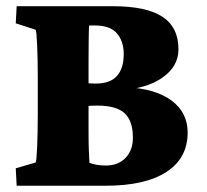

<svg xmlns="http://www.w3.org/2000/svg" viewBox="-20 -593 661 613"><path d="M93.8 -74.2Q96.7 -79.1 98.6 -124Q100.6 -168.9 100.6 -228.5V-345.7Q100.6 -403.3 98.6 -448.2Q96.7 -493.2 93.8 -498L30.3 -518.6L33.2 -573.2H339.8Q447.3 -573.2 498.5 -539.6Q549.8 -505.9 549.8 -435.5Q549.8 -381.8 500 -346.2Q450.2 -310.5 368.2 -305.7L384.8 -314.5Q477.5 -309.6 528.3 -271.5Q579.1 -233.4 579.1 -169.9Q579.1 -87.9 511.2 -43.9Q443.4 0 317.4 0H33.2L30.3 -55.7ZM262.7 -172.9Q262.7 -136.7 263.7 -111.3Q264.6 -85.9 265.6 -73.2Q274.4 -69.3 288.6 -66.9Q302.7 -64.5 317.4 -64.5Q357.4 -64.5 380.9 -88.9Q404.3 -113.3 404.3 -153.3Q404.3 -207 377.9 -231.4Q351.6 -255.9 290 -255.9Q282.2 -255.9 271.5 -255.4Q260.7 -254.9 247.1 -252.9V-328.1Q261.7 -327.1 270 -326.7Q278.3 -326.2 285.2 -326.2Q332 -326.2 353.5 -350.6Q375 -375 375 -419.9Q375 -460.9 353.5 -486.3Q332 -511.7 282.2 -511.7H264.6Q263.7 -502 263.2 -471.2Q262.7 -440.4 262.7 -397.5Z"/></svg>

Font: Crimson Pro Black
Style: Regular
Weight: 900
Designer: Jacques Le Bailly
Foundry: Baron von Fonthausen
Version: Version 1.003